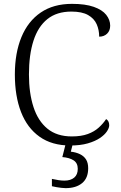

<svg xmlns="http://www.w3.org/2000/svg" viewBox="-20 -744 625 995"><path d="M344 10Q249 10 185 -35.5Q121 -81 89 -163.5Q57 -246 57 -358Q57 -469 91 -551.5Q125 -634 191 -679Q257 -724 353 -724Q422 -724 466 -708.5Q510 -693 530.5 -667Q551 -641 551 -611Q551 -585 535 -569.5Q519 -554 494 -554Q494 -589 481 -618.5Q468 -648 436.5 -666Q405 -684 350 -684Q274 -684 225.5 -645Q177 -606 153.5 -533Q130 -460 130 -358Q130 -262 153.5 -189.5Q177 -117 226 -77Q275 -37 352 -37Q401 -37 435 -49.5Q469 -62 492 -83Q515 -104 530 -127Q537 -123 541.5 -115Q546 -107 546 -95Q546 -81 534 -63Q522 -45 497.5 -28.5Q473 -12 435 -1Q397 10 344 10ZM320 231Q310 231 298 229.5Q286 228 273.5 226Q261 224 249 221V183Q267 187 283 189.5Q299 192 314 192Q346 192 364.5 176.5Q383 161 383 131Q383 101 361.5 87Q340 73 303 70L323 -9H360L347 42Q374 45 394.5 55Q415 65 426 82.5Q437 100 437 128Q437 179 405.5 205Q374 231 320 231Z"/></svg>

Font: Noto Serif Thai Light
Style: Regular
Weight: 300
Version: Version 2.001